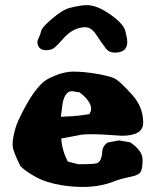

<svg xmlns="http://www.w3.org/2000/svg" viewBox="-20 -719 606 747"><path d="M311.6 -613.1Q263.3 -612.8 223.1 -565.6Q194.1 -531.7 182.4 -527.7Q170.7 -523.7 160.9 -523.6Q131.1 -523.4 126.1 -548.8Q125.6 -551.2 125.5 -556.6Q125.5 -561.9 131.5 -573.5Q137.5 -585 140.4 -598.9Q143.2 -612.9 183.7 -647.1Q224.2 -681.3 250.1 -687.9Q293 -698.9 316.9 -699.1Q356.9 -699.4 408.9 -662.9Q461 -626.4 468 -597.2Q475.1 -567.9 475.1 -557.2Q475.1 -556.7 475.2 -556.2Q475.5 -514.7 427.1 -514.3Q426.6 -514.3 426.1 -514.3Q405.1 -514.2 393.3 -528.7Q374.6 -552.5 355.1 -582.9Q335.6 -613.3 311.6 -613.1ZM216.8 -264.6Q239.3 -266.1 243.2 -266.1Q247.1 -266.1 250.5 -266.4Q253.9 -266.6 258.8 -266.6Q288.1 -268.6 327.6 -274.9Q334.5 -286.1 334.5 -294.9Q334.5 -303.7 331.5 -311.3Q328.6 -318.8 323.2 -326.7Q312 -342.8 289.1 -359.9Q279.3 -360.8 267.6 -363.3Q264.2 -364.3 260.7 -364.3Q252.4 -364.3 244.1 -359.4H243.7Q227.1 -343.8 222.7 -311.3Q218.3 -278.8 216.8 -264.6ZM537.1 -241.7Q537.1 -190.9 454.6 -190.9Q453.6 -190.9 452.1 -190.9Q377 -196.8 335.4 -196.8Q309.1 -196.8 295.9 -194.8Q263.2 -188.5 251.5 -186.3Q239.7 -184.1 231.4 -182.6Q223.1 -181.2 218.3 -180.2Q221.2 -134.3 243.7 -90.3L285.2 -80.1H294.4Q354.5 -80.1 361.3 -85.9Q376.5 -98.6 377.4 -125Q378.4 -151.4 399.4 -164.6L443.4 -172.9L487.3 -165L488.3 -164.1Q534.7 -132.3 534.7 -97.7V-96.7Q534.7 -63 527.3 -50.3Q520 -38.1 492.7 -32.2Q446.8 -22.9 424.8 -13.7Q369.6 8.3 303.2 8.3Q301.8 8.3 300.3 8.3Q263.2 8.3 222.2 2Q158.2 -8.3 116.5 -32Q74.7 -55.7 59.1 -73.2Q29.3 -133.3 29.3 -151.9V-168.9Q35.2 -215.8 52.2 -252Q114.7 -385.7 168.7 -413.1Q222.7 -440.4 264.9 -440.4Q307.1 -440.4 359.9 -431.2Q412.6 -421.9 430.2 -411.4Q447.8 -400.9 492.4 -352.3Q537.1 -303.7 537.1 -241.7Z"/></svg>

Font: Drukaatie burti
Style: Heavy
Weight: 800
Version: Version 0.14